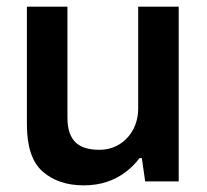

<svg xmlns="http://www.w3.org/2000/svg" viewBox="-20 -546 623 578"><path d="M232 12Q156 12 108.5 -29.5Q61 -71 61 -171V-526H183V-193Q183 -165 189.5 -146.5Q196 -128 208.5 -116.5Q221 -105 239 -100Q257 -95 279 -95Q312 -95 338.5 -111Q365 -127 380.5 -155.5Q396 -184 396 -220V-526H518V0H417L407 -70H400Q382 -46 357.5 -27.5Q333 -9 301.5 1.5Q270 12 232 12Z"/></svg>

Font: Archivo SemiBold
Style: Regular
Weight: 600
Designer: Hector Gatti
Foundry: Omnibus-Type
Version: Version 2.001